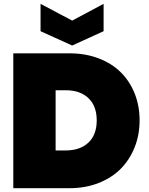

<svg xmlns="http://www.w3.org/2000/svg" viewBox="-20 -988 783 1008"><path d="M345.2 -708Q428.7 -708 497.8 -681.6Q566.9 -655.3 614 -608.6Q661.1 -562 687 -497.1Q712.9 -432.1 712.9 -356Q712.9 -280.3 687 -215.1Q661.1 -149.9 614.3 -102.3Q567.4 -54.7 497.8 -27.3Q428.2 0 345.2 0H49.8V-708ZM272 -198.2H325.2Q400.4 -198.2 444.1 -239.3Q487.8 -280.3 487.8 -356Q487.8 -431.6 444.1 -472.9Q400.4 -514.2 325.2 -514.2H272ZM358.9 -879.9 523.9 -967.8V-824.2L358.9 -749L192.9 -824.2V-967.8Z"/></svg>

Font: SVN-Poppins Black
Style: Regular
Weight: 900
Designer: Ninad Kale (Devanagari), Jonny Pinhorn (Latin)
Foundry: Indian Type Foundry
Version: Version 3.002 2017